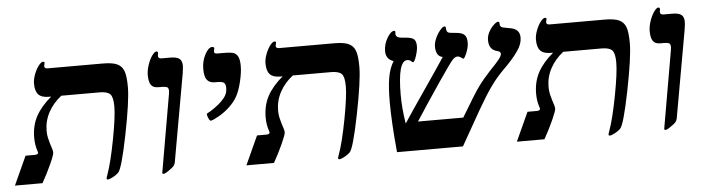

<svg xmlns="http://www.w3.org/2000/svg" viewBox="-79 -756 3433 932"><g transform="rotate(-5 1637.0 -289.5)"><path d="M138.2 -251Q138.2 -232.4 141.8 -216.3Q145.5 -200.2 149.7 -186.8Q153.8 -173.3 157.5 -162.4Q161.1 -151.4 161.1 -144Q161.1 -132.8 141.6 -89.4Q122.1 -45.9 96.2 0H-38.1L25.9 -140.1H70.8Q86.4 -140.1 87.9 -148.9L85.9 -156.7Q75.2 -187.5 75.2 -223.1Q75.2 -282.2 100.1 -327.9Q125 -373.5 174.8 -415H164.1Q128.4 -415 112.8 -431.6Q97.2 -448.2 97.2 -484.9Q97.2 -505.4 106.4 -530Q115.7 -554.7 128.4 -570.8Q141.1 -586.9 148.9 -586.9Q157.2 -586.9 157.2 -582L153.8 -564.9Q153.8 -553.2 169.9 -553.2H438Q484.4 -553.2 507.6 -542.7Q530.8 -532.2 540.3 -507.6Q549.8 -482.9 549.8 -428.2Q549.8 -361.3 517.1 -198Q484.4 -34.7 465.8 -18.1Q455.1 -7.3 438.2 1.2Q421.4 9.8 415 9.8Q408.2 9.8 408.2 4.9Q408.2 0.5 413.6 -13.7Q434.1 -70.3 455.1 -180.4Q476.1 -290.5 476.1 -340.8Q476.1 -386.2 462.2 -400.6Q448.2 -415 411.1 -415H224.1Q183.6 -383.3 160.9 -341.3Q138.2 -299.3 138.2 -251Z M696.8 -415Q671.4 -415 661.1 -430.7Q650.9 -446.3 650.9 -478Q650.9 -500 659.2 -525.6Q667.5 -551.3 680.4 -570.1Q693.4 -588.9 702.6 -588.9Q710 -588.9 710 -580.1L708 -566.9Q708 -553.2 725.1 -553.2H767.1Q798.8 -553.2 811.8 -542.7Q824.7 -532.2 824.7 -508.8Q824.7 -499.5 820.8 -472.2L744.6 -43.9Q741.7 -32.2 735.8 -26.1Q730 -20 721.7 -14.2Q694.8 5.9 687 5.9Q679.7 5.9 679.7 1L745.6 -378.4L747.1 -392.1Q747.1 -407.7 739.3 -411.4Q731.4 -415 714.8 -415Z M1024.9 -553.2Q1065.9 -553.2 1078.9 -546.9Q1091.8 -540.5 1098.1 -525.4Q1104.5 -510.3 1104.5 -482.9Q1104.5 -450.7 1093.8 -406.5Q1083 -362.3 1068.6 -336.7Q1054.2 -311 1029.5 -287.8Q1004.9 -264.6 974.9 -247.8Q944.8 -231 936.5 -231Q931.2 -231 925.5 -244.4Q919.9 -257.8 919.9 -264.2Q919.9 -267.1 925.3 -269.5Q935.5 -273.9 958.3 -289.8Q981 -305.7 995.8 -320.8Q1010.7 -335.9 1017.8 -349.9Q1024.9 -363.8 1024.9 -384.8Q1024.9 -400.4 1017.3 -407.7Q1009.8 -415 982.9 -415H971.7Q946.8 -415 934.3 -430.7Q921.9 -446.3 921.9 -483.9Q921.9 -522.9 939.2 -554.9Q956.5 -586.9 973.6 -586.9Q983.9 -586.9 983.9 -579.1L981 -564Q981 -553.2 995.6 -553.2Z M1266.1 -251Q1266.1 -232.4 1269.8 -216.3Q1273.4 -200.2 1277.6 -186.8Q1281.7 -173.3 1285.4 -162.4Q1289.1 -151.4 1289.1 -144Q1289.1 -132.8 1269.5 -89.4Q1250 -45.9 1224.1 0H1089.8L1153.8 -140.1H1198.7Q1214.4 -140.1 1215.8 -148.9L1213.9 -156.7Q1203.1 -187.5 1203.1 -223.1Q1203.1 -282.2 1228 -327.9Q1252.9 -373.5 1302.7 -415H1292Q1256.3 -415 1240.7 -431.6Q1225.1 -448.2 1225.1 -484.9Q1225.1 -505.4 1234.4 -530Q1243.7 -554.7 1256.3 -570.8Q1269 -586.9 1276.9 -586.9Q1285.2 -586.9 1285.2 -582L1281.7 -564.9Q1281.7 -553.2 1297.9 -553.2H1565.9Q1612.3 -553.2 1635.5 -542.7Q1658.7 -532.2 1668.2 -507.6Q1677.7 -482.9 1677.7 -428.2Q1677.7 -361.3 1645 -198Q1612.3 -34.7 1593.8 -18.1Q1583 -7.3 1566.2 1.2Q1549.3 9.8 1543 9.8Q1536.1 9.8 1536.1 4.9Q1536.1 0.5 1541.5 -13.7Q1562 -70.3 1583 -180.4Q1604 -290.5 1604 -340.8Q1604 -386.2 1590.1 -400.6Q1576.2 -415 1539.1 -415H1352.1Q1311.5 -383.3 1288.8 -341.3Q1266.1 -299.3 1266.1 -251Z M2367.7 -432.1Q2367.7 -442.9 2350.6 -446.8Q2311 -456.1 2311 -502.9Q2311 -523.4 2321 -542.2Q2331.1 -561 2345.2 -574.5Q2359.4 -587.9 2366.7 -587.9Q2372.1 -587.9 2373 -584.2Q2374 -580.6 2374 -575.2Q2374 -562 2388.7 -558.1L2426.8 -550.8Q2469.7 -542.5 2469.7 -502Q2469.7 -470.2 2446.8 -438Q2421.4 -400.4 2369.6 -350.1Q2338.4 -318.8 2309.8 -279.1Q2281.2 -239.3 2240.7 -168.9L2145 0H1823.7Q1809.6 -147.5 1809.6 -246.1Q1809.6 -317.9 1817.6 -364Q1825.7 -410.2 1845.7 -441.9Q1808.6 -453.6 1808.6 -493.2Q1808.6 -526.9 1826.7 -557.4Q1844.7 -587.9 1860.8 -587.9Q1866.7 -587.9 1866.7 -581.1L1865.7 -574.2Q1865.7 -564 1872.8 -558.1Q1879.9 -552.2 1904.8 -550.8Q1940.4 -548.8 1952.6 -539.6Q1964.8 -530.3 1964.8 -503.9Q1964.8 -485.4 1955.6 -456.8Q1946.3 -428.2 1939 -428.2Q1936 -428.2 1929.7 -434.6Q1923.3 -440.9 1911.6 -440.9Q1865.7 -440.9 1865.7 -274.9Q1865.7 -208 1877.9 -134.8Q1909.7 -183.6 1979.5 -285.2Q2057.6 -398.9 2085 -440.9Q2051.8 -446.8 2051.8 -495.1Q2051.8 -512.2 2061 -533.7Q2070.3 -555.2 2084 -571.5Q2097.7 -587.9 2106 -587.9Q2111.3 -587.9 2111.8 -584Q2112.8 -566.4 2117.4 -560.8Q2122.1 -555.2 2135.7 -554.2L2158.7 -551.8Q2185.1 -550.3 2198.5 -539.6Q2211.9 -528.8 2211.9 -501Q2211.9 -478 2200.9 -450.9Q2189.9 -423.8 2183.6 -423.8L2180.2 -425.8Q2166 -437 2156.7 -437Q2145 -437 2132.6 -424.1Q2120.1 -411.1 2060.5 -323.7Q2001 -236.3 1938 -139.2H2158.7Q2223.6 -248.5 2247.6 -281.7Q2271.5 -314.9 2307.6 -354Q2344.2 -391.6 2356 -407.5Q2367.7 -423.3 2367.7 -432.1Z M2584 -251Q2584 -232.4 2587.6 -216.3Q2591.3 -200.2 2595.5 -186.8Q2599.6 -173.3 2603.3 -162.4Q2606.9 -151.4 2606.9 -144Q2606.9 -132.8 2587.4 -89.4Q2567.9 -45.9 2542 0H2407.7L2471.7 -140.1H2516.6Q2532.2 -140.1 2533.7 -148.9L2531.7 -156.7Q2521 -187.5 2521 -223.1Q2521 -282.2 2545.9 -327.9Q2570.8 -373.5 2620.6 -415H2609.9Q2574.2 -415 2558.6 -431.6Q2543 -448.2 2543 -484.9Q2543 -505.4 2552.2 -530Q2561.5 -554.7 2574.2 -570.8Q2586.9 -586.9 2594.7 -586.9Q2603 -586.9 2603 -582L2599.6 -564.9Q2599.6 -553.2 2615.7 -553.2H2883.8Q2930.2 -553.2 2953.4 -542.7Q2976.6 -532.2 2986.1 -507.6Q2995.6 -482.9 2995.6 -428.2Q2995.6 -361.3 2962.9 -198Q2930.2 -34.7 2911.6 -18.1Q2900.9 -7.3 2884 1.2Q2867.2 9.8 2860.8 9.8Q2854 9.8 2854 4.9Q2854 0.5 2859.4 -13.7Q2879.9 -70.3 2900.9 -180.4Q2921.9 -290.5 2921.9 -340.8Q2921.9 -386.2 2908 -400.6Q2894 -415 2856.9 -415H2669.9Q2629.4 -383.3 2606.7 -341.3Q2584 -299.3 2584 -251Z M3142.6 -415Q3117.2 -415 3106.9 -430.7Q3096.7 -446.3 3096.7 -478Q3096.7 -500 3105 -525.6Q3113.3 -551.3 3126.2 -570.1Q3139.2 -588.9 3148.4 -588.9Q3155.8 -588.9 3155.8 -580.1L3153.8 -566.9Q3153.8 -553.2 3170.9 -553.2H3212.9Q3244.6 -553.2 3257.6 -542.7Q3270.5 -532.2 3270.5 -508.8Q3270.5 -499.5 3266.6 -472.2L3190.4 -43.9Q3187.5 -32.2 3181.6 -26.1Q3175.8 -20 3167.5 -14.2Q3140.6 5.9 3132.8 5.9Q3125.5 5.9 3125.5 1L3191.4 -378.4L3192.9 -392.1Q3192.9 -407.7 3185.1 -411.4Q3177.2 -415 3160.6 -415Z"/></g></svg>

Font: Tinos
Style: Bold Italic
Weight: 700
Italic angle: -16.333°
Designer: Steve Matteson
Foundry: Monotype Imaging Inc.
Version: Version 1.23